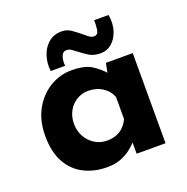

<svg xmlns="http://www.w3.org/2000/svg" viewBox="-119 -752 852 875"><g transform="rotate(-20 307.0 -314.5)"><path d="M256 12Q195 12 145.5 -12.5Q96 -37 67 -88Q38 -139 38 -218Q38 -292 68 -346Q98 -400 147 -429.5Q196 -459 251 -459Q316 -459 349.5 -437.5Q383 -416 405 -390L399 -373L412 -437H542V0H402V-95L413 -65Q411 -65 401 -53.5Q391 -42 371.5 -26.5Q352 -11 323.5 0.5Q295 12 256 12ZM296 -102Q334 -102 360 -118.5Q386 -135 402 -168V-275Q390 -307 360.5 -326Q331 -345 291 -345Q261 -345 235.5 -329.5Q210 -314 195 -287Q180 -260 180 -225Q180 -190 196 -162Q212 -134 238.5 -118Q265 -102 296 -102ZM406 -486Q372 -486 349 -500.5Q326 -515 307 -530Q296 -539 285.5 -546Q275 -553 263 -553Q243 -553 236.5 -531.5Q230 -510 233 -488H163Q158 -527 169.5 -562Q181 -597 206.5 -619Q232 -641 271 -641Q296 -641 316 -627Q336 -613 353 -599Q367 -587 379 -578Q391 -569 403 -569Q422 -569 425.5 -591.5Q429 -614 428 -638H498Q505 -595 494 -560.5Q483 -526 459.5 -506Q436 -486 406 -486Z"/></g></svg>

Font: Reem Kufi Fun
Style: Bold
Weight: 700
Designer: Khaled Hosny
Version: Version 1.005